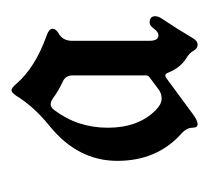

<svg xmlns="http://www.w3.org/2000/svg" viewBox="-35 -723 358 328"><g transform="rotate(-90 144.0 -559.0)"><path d="M92.8 -653.3Q126 -680.2 144.5 -710.4Q149.9 -718.3 153.8 -718.3Q157.7 -718.3 164.1 -710.9Q192.4 -677.7 247.6 -658.2Q258.8 -654.3 258.8 -648.4Q258.8 -642.6 251.5 -638.2Q238.3 -630.9 238.3 -615.2V-482.9Q238.3 -467.3 247.6 -467.3Q253.4 -467.3 258.8 -474.9Q264.2 -482.4 269.5 -482.4Q280.3 -482.4 280.3 -472.7Q280.3 -467.8 276.4 -461.9Q257.8 -434.1 243.2 -409.2Q238.3 -400.4 231.7 -400.4Q225.1 -400.4 221.4 -407.2Q217.8 -414.1 209 -419.4Q192.4 -429.7 184.1 -450.2Q182.1 -455.6 179.4 -455.6Q176.8 -455.6 172.9 -452.6L113.3 -408.7Q102.1 -400.4 95.9 -400.4Q89.8 -400.4 89.8 -409.2Q89.8 -419.4 79.1 -428.7Q33.2 -470.2 33.2 -537.6Q33.2 -605 92.8 -653.3ZM119.6 -472.2Q129.9 -461.9 139.2 -461.9Q148.4 -461.9 154.8 -466.8L175.8 -482.4Q179.2 -484.9 179.2 -488.8V-613.8Q179.2 -625.5 169.4 -630.4Q153.3 -637.7 140.1 -647.5Q134.8 -651.4 129.6 -651.4Q124.5 -651.4 120.1 -645.5Q89.8 -605.5 89.8 -553.7Q89.8 -502 119.6 -472.2Z"/></g></svg>

Font: UnifrakturMaguntia18
Style: Book
Weight: 400
Designer: j. 'mach' wust, Gerrit Ansmann, Georg Duffner, based on a font by Peter Wiegel, original typeface by Carl Albert Fahrenw
Version: Version 2017-03-19